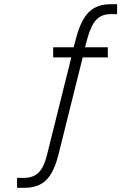

<svg xmlns="http://www.w3.org/2000/svg" viewBox="-20 -724 641 910"><path d="M61 119H94Q138 119 163.5 93.5Q189 68 203 9L318 -452H232V-500H329L341 -545Q364 -631 402 -667.5Q440 -704 504 -704H535V-657H504Q462 -657 437 -631Q412 -605 395 -545L383 -500H491V-452H372L257 9Q236 93 199 129.5Q162 166 97 166H61Z"/></svg>

Font: Bai Jamjuree Light
Style: Regular
Weight: 300
Designer: Katatrad Aksorn Co.,Ltd.
Foundry: Cadson Demak Co.,Ltd.
Version: Version 1.000; ttfautohint (v1.6)